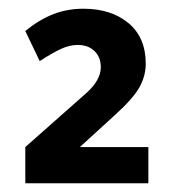

<svg xmlns="http://www.w3.org/2000/svg" viewBox="-20 -828 398 440"><path d="M38 -408V-491L177 -614Q211 -644 211 -674Q211 -697 196.5 -711Q182 -725 158 -725Q140 -725 121 -716.5Q102 -708 71 -688L38 -757Q70 -783 102 -795.5Q134 -808 171 -808Q235 -808 274.5 -775Q314 -742 314 -682Q314 -654 299.5 -628Q285 -602 243 -564L163 -491H320V-408Z"/></svg>

Font: Celebes
Style: Bold
Weight: 700
Designer: Anugrah Pasau
Foundry: Lafontype
Version: Version 1.000; ttfautohint (v1.8.4)